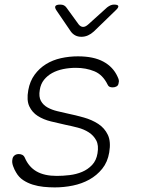

<svg xmlns="http://www.w3.org/2000/svg" viewBox="-20 -805 640 835"><path d="M218 10Q194 10 169.5 7.5Q145 5 122.5 -2Q100 -9 81 -21.5Q62 -34 50 -55Q43 -66 37 -82.5Q31 -99 34 -112Q35 -122 42.5 -128.5Q50 -135 62 -135Q70 -135 77 -131.5Q84 -128 88 -119Q105 -79 139 -59.5Q173 -40 227 -40Q254 -40 283 -43.5Q312 -47 337 -57.5Q362 -68 380.5 -87.5Q399 -107 404 -138Q410 -173 398.5 -194.5Q387 -216 366 -229.5Q345 -243 318 -250Q291 -257 266 -262Q234 -269 201.5 -277Q169 -285 144.5 -300.5Q120 -316 107.5 -342.5Q95 -369 103 -413Q110 -452 130.5 -480Q151 -508 180 -526Q209 -544 245 -552Q281 -560 319 -560Q387 -560 429.5 -537Q472 -514 491 -472Q495 -464 496.5 -457.5Q498 -451 496 -445Q495 -434 487.5 -429.5Q480 -425 470 -425Q462 -425 456.5 -427.5Q451 -430 448 -437Q427 -480 390.5 -495Q354 -510 310 -510Q281 -510 254.5 -504.5Q228 -499 207 -487.5Q186 -476 171.5 -458Q157 -440 153 -414Q148 -384 158 -366Q168 -348 187 -337.5Q206 -327 229.5 -321.5Q253 -316 275 -311Q309 -304 344.5 -294Q380 -284 407.5 -266Q435 -248 449 -218.5Q463 -189 455 -142Q448 -100 424.5 -71Q401 -42 368.5 -24Q336 -6 297 2Q258 10 218 10ZM242 -785Q251 -785 257.5 -782Q264 -779 269 -772L322 -699Q331 -688 341.5 -688Q352 -688 364 -699L446 -773Q454 -779 461 -782Q468 -785 476 -785Q493 -785 494.5 -778.5Q496 -772 483 -760L388 -668Q376 -657 362.5 -651Q349 -645 334 -645Q319 -645 307.5 -651Q296 -657 288 -668L226 -759Q217 -772 221 -778.5Q225 -785 242 -785Z"/></svg>

Font: Maple Mono NL Thin
Style: Italic
Weight: 250
Italic angle: -10°
Monospace: yes
Designer: subframe7536
Version: Version 7.000